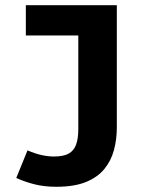

<svg xmlns="http://www.w3.org/2000/svg" viewBox="-20 -516 640 732"><path d="M194.7 196.1Q148.8 196.1 111.3 186.6Q73.9 177.1 42 162.4L84.9 57.3Q115.2 70.3 139.7 75.5Q164.3 80.7 185.8 80.7Q221.8 80.7 241.8 69.6Q261.8 58.4 270.1 35.3Q278.5 12.1 278.5 -23.8V-380.8H78.5V-496.1H425.4V-29.8Q425.4 15.9 414.3 56.6Q403.3 97.4 377.4 128.8Q351.5 160.3 306.9 178.2Q262.4 196.1 194.7 196.1Z"/></svg>

Font: Source Code Pro ExtraLight
Style: Regular
Weight: 200
Monospace: yes
Designer: Paul D. Hunt, Teo Tuominen
Foundry: Adobe
Version: Version 1.026;hotconv 1.1.0;makeotfexe 2.6.0